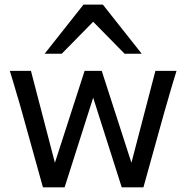

<svg xmlns="http://www.w3.org/2000/svg" viewBox="-20 -801 797 821"><path d="M415 -498 542 -105 644.5 -498H734.9Q726.1 -470.2 719.5 -448Q712.9 -425.8 707 -405.5Q701.2 -385.3 695.6 -366Q689.9 -346.7 683.6 -324.7L593.3 0H500.5L378.4 -383.3L256.3 0H163.6L73.2 -324.7Q67.9 -344.2 62.3 -363.3Q56.6 -382.3 50.5 -402.8Q44.4 -423.3 37.6 -446.8Q30.8 -470.2 22 -498H112.3L214.8 -105L341.8 -498ZM170.9 -571.3 336.9 -781.2H419.9L585.9 -571.3H512.7L378.4 -708L244.1 -571.3Z"/></svg>

Font: Andika Basic
Style: Regular
Weight: 400
Designer: Annie Olsen & Victor Gaultney
Foundry: SIL International
Version: Version 1.000